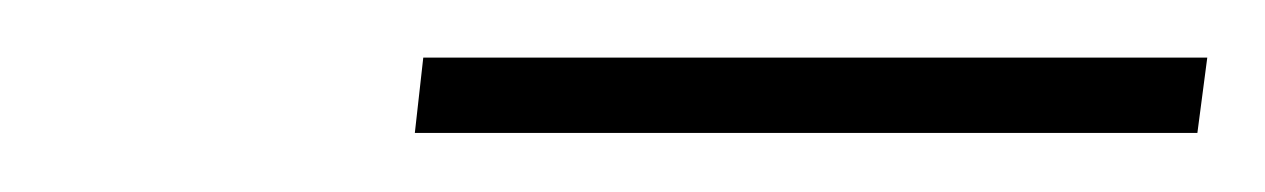

<svg xmlns="http://www.w3.org/2000/svg" viewBox="-20 -721 435 66"><path d="M391.6 -675.3H122.6L125.5 -701.2H395Z"/></svg>

Font: Roboto Thin
Style: Italic
Weight: 250
Italic angle: -12°
Designer: Google
Version: Version 2.134; 2016